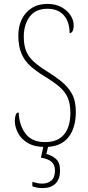

<svg xmlns="http://www.w3.org/2000/svg" viewBox="-20 -744 454 985"><path d="M211 10Q157 10 122.5 -10.5Q88 -31 72 -62.5Q56 -94 56 -125Q56 -138 60 -152.5Q64 -167 76 -167Q78 -103 110.5 -59Q143 -15 211 -15Q276 -15 308.5 -54Q341 -93 341 -165Q341 -212 327.5 -243Q314 -274 284 -299.5Q254 -325 206 -354Q165 -379 135.5 -405.5Q106 -432 90 -469.5Q74 -507 74 -563Q74 -608 91.5 -644.5Q109 -681 142.5 -702.5Q176 -724 223 -724Q265 -724 295 -707.5Q325 -691 341.5 -666Q358 -641 358 -614Q358 -593 352 -583.5Q346 -574 337 -574Q337 -632 307.5 -665.5Q278 -699 223 -699Q162 -699 132 -658Q102 -617 102 -556Q102 -510 115 -480Q128 -450 154.5 -426.5Q181 -403 221 -378Q260 -354 293.5 -327.5Q327 -301 348 -264.5Q369 -228 369 -171Q369 -86 329.5 -38Q290 10 211 10ZM199 221Q172 221 146 212V189Q160 193 172 195.5Q184 198 196 198Q225 198 243.5 182Q262 166 262 131Q262 101 243.5 85.5Q225 70 190 65L206 -9H231L218 46Q244 52 266 70.5Q288 89 288 130Q288 176 264 198.5Q240 221 199 221Z"/></svg>

Font: Noto Serif Ethiopic Condensed Thin
Style: Regular
Weight: 100
Width: 3
Designer: Monotype Design Team
Foundry: Monotype Imaging Inc.
Version: Version 2.102; ttfautohint (v1.8.4.7-5d5b)